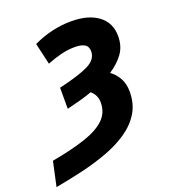

<svg xmlns="http://www.w3.org/2000/svg" viewBox="-229 -669 915 1018"><g transform="rotate(-20 229.0 -160.0)"><path d="M-85 240 -55 102Q56 82 133 56.5Q210 31 249.5 -6.5Q289 -44 289 -102Q289 -144 257 -171Q224 -159 187.5 -149Q151 -139 113 -130V-249Q226 -275 280 -301.5Q334 -328 334 -374Q334 -402 314.5 -413.5Q295 -425 261 -425Q219 -425 178.5 -414.5Q138 -404 101 -389L73 -510Q178 -560 288 -560Q385 -560 440.5 -518Q496 -476 496 -401Q496 -344 467 -304Q438 -264 389 -232Q417 -212 435 -180Q453 -148 453 -104Q453 -35 422 15.5Q391 66 337.5 102.5Q284 139 215 164.5Q146 190 69 208Q-8 226 -85 240Z"/></g></svg>

Font: Noto Sans Disp ExtBd
Style: Italic
Weight: 800
Italic angle: -12°
Designer: Monotype Design Team
Foundry: Monotype Imaging Inc.
Version: Version 2.000;GOOG;noto-source:20170915:90ef993387c0